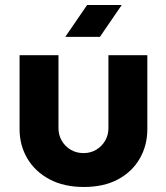

<svg xmlns="http://www.w3.org/2000/svg" viewBox="-20 -733 661 765"><path d="M314 12Q235 12 177.5 -18.5Q120 -49 89 -101.5Q58 -154 58 -218V-513H213V-222Q213 -195 226 -172.5Q239 -150 261.5 -136.5Q284 -123 313 -123Q341 -123 363.5 -136.5Q386 -150 399 -172.5Q412 -195 412 -222V-513H567V-218Q567 -154 537 -101.5Q507 -49 450.5 -18.5Q394 12 314 12ZM240 -586 327 -713H465L378 -586Z"/></svg>

Font: MuseoModerno Thin
Style: Bold
Weight: 700
Version: Version 1.003